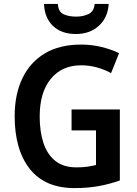

<svg xmlns="http://www.w3.org/2000/svg" viewBox="-20 -1045 703 982"><path d="M346 -485H593V-122Q539 -103 483.5 -93Q428 -83 361 -83Q210 -83 132.5 -181Q55 -279 55 -451Q55 -562 94.5 -644.5Q134 -727 209.5 -772Q285 -817 395 -817Q448 -817 498 -805Q548 -793 589 -773L548 -671Q516 -689 476.5 -700Q437 -711 395 -711Q297 -711 240 -642Q183 -573 183 -449Q183 -373 202 -314.5Q221 -256 262.5 -222.5Q304 -189 371 -189Q404 -189 427 -192.5Q450 -196 471 -201V-378H346ZM536 -1025Q532 -956 486 -913.5Q440 -871 368 -871Q295 -871 251.5 -912Q208 -953 205 -1025H276Q278 -985 304.5 -972.5Q331 -960 370 -960Q404 -960 432.5 -973Q461 -986 464 -1025Z"/></svg>

Font: Noto Sans Telugu UI SemiCondensed SemiBold
Style: Regular
Weight: 600
Width: 4
Designer: Jelle Bosma - Monotype Design Team
Foundry: Monotype Imaging Inc.
Version: Version 2.005; ttfautohint (v1.8.4.7-5d5b)